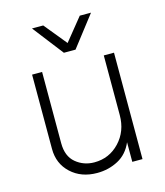

<svg xmlns="http://www.w3.org/2000/svg" viewBox="-111 -819 778 908"><g transform="rotate(-15 278.0 -365.0)"><path d="M304 -585H247L131 -735H186L276 -625L365 -735H420ZM253 5Q175 5 125 -41.5Q75 -88 75 -160V-524H124V-175Q124 -111 162.5 -79Q201 -47 253 -47Q326 -47 376 -100Q426 -153 426 -232V-524H476V-3H426V-99Q403 -45 356 -20Q309 5 253 5Z"/></g></svg>

Font: LXGW 975 Gothic SC 200W
Style: Regular
Weight: 200
Version: Version 2.01;February 25, 2021